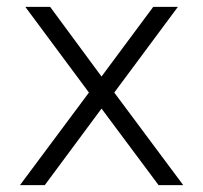

<svg xmlns="http://www.w3.org/2000/svg" viewBox="-20 -537 590 557"><path d="M511.5 0H440L274.5 -222L110 0H38L238 -268.5L53.5 -517H125.5L274.5 -315L424.5 -517H496L311.5 -268.5Z"/></svg>

Font: Public Sans ExtraLight
Style: Regular
Weight: 250
Designer: The Public Sans Project Authors: Dan O. Williams and USWDS (Libre Franklin designed by Pablo Impallari and Rodrigo Fuenz
Version: Version 1.007